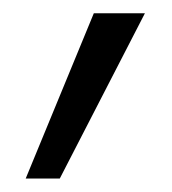

<svg xmlns="http://www.w3.org/2000/svg" viewBox="-20 -134 259 289"><path d="M18.7 134.7 121.2 -114H198.1L70 134.7Z"/></svg>

Font: Ysabeau
Style: Bold
Weight: 700
Designer: Christian Thalmann (Catharsis Fonts)
Version: Version 2.000;gftools[0.9.27.dev2+g8671c4b]